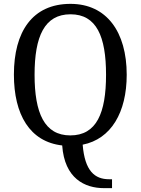

<svg xmlns="http://www.w3.org/2000/svg" viewBox="-20 -745 729 994"><path d="M518 229H560V183H545C471 183 419 141 408 4C555 -25 636 -163 636 -358C636 -580 532 -725 345 -725C147 -725 52 -580 52 -359C52 -152 134 -11 302 8C314 179 419 229 518 229ZM344 -44C210 -44 159 -160 159 -358C159 -556 210 -671 345 -671C480 -671 529 -556 529 -358C529 -160 480 -44 344 -44Z"/></svg>

Font: Noto Serif Georgian SemiCondensed
Style: Regular
Weight: 400
Width: 4
Designer: Monotype Design Team, Akaki Razmadze
Foundry: Google LLC
Version: Version 2.003